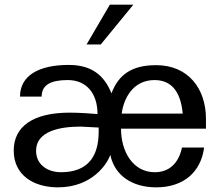

<svg xmlns="http://www.w3.org/2000/svg" viewBox="-20 -791 945 825"><path d="M135 -143C135 -227 236 -247 326 -247C334 -247 386 -244 404 -243V-225C404 -117 356 -51 242 -51C185 -51 135 -83 135 -143ZM503 -303C511 -367 551 -447 644 -447C727 -447 758 -382 765 -303ZM159 -376C159 -426 198 -447 271 -447C354 -447 399 -387 399 -301C375 -303 321 -307 280 -307C121 -307 39 -247 39 -144C39 -37 126 14 229 14C379 14 443 -91 454 -126C472 -37 548 14 651 14C771 14 844 -54 857 -157H762C747 -87 705 -51 645 -51C551 -51 500 -140 500 -238H865V-280C865 -410 789 -511 651 -511C548 -511 490 -472 459 -390C426 -472 369 -512 275 -512C148 -512 66 -467 66 -376ZM452 -771 352 -600H413L553 -771Z"/></svg>

Font: Perun
Style: Regular
Weight: 400
Foundry: Copyright (c) Stefan Peev, Context Ltd, 2016
Version: Version 1.089